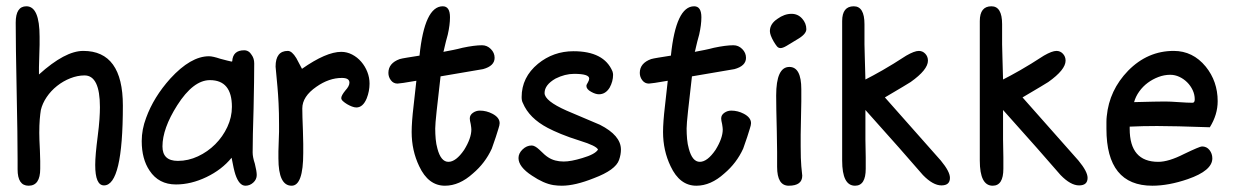

<svg xmlns="http://www.w3.org/2000/svg" viewBox="-20 -591 3925 611"><path d="M71 0Q36 0 36 -52V-68V-82Q36 -156 33 -301Q30 -447 30 -519Q30 -571 64 -571Q106 -571 106 -474Q106 -463 106 -448.5Q106 -434 105 -414Q104 -392 104 -377Q104 -362 104 -354Q187 -429 245 -429Q371 -429 371 -255Q371 -1 311 -1Q283 -1 283 -66Q283 -82 285 -104.5Q287 -127 291 -158Q295 -189 296.5 -211.5Q298 -234 298 -250Q298 -351 249 -351Q227 -351 204 -342Q181 -333 161.5 -317.5Q142 -302 128.5 -282Q115 -262 110 -241Q108 -229 106.5 -211Q105 -193 105 -168Q105 -158 105.5 -144.5Q106 -131 107 -112Q108 -93 108 -78.5Q108 -64 108 -54Q108 0 71 0Z M761 0Q741 0 729 -36Q724 -51 717 -89Q686 -51 637 -27.5Q588 -4 540 -4Q485 -4 456 -48Q431 -85 431 -142Q431 -179 445 -216Q469 -282 522 -341Q587 -412 645 -412Q657 -412 681 -404Q707 -397 717 -395L719 -396Q721 -431 757 -431Q772 -431 781 -416Q789 -405 789 -389Q789 -365 788.5 -330Q788 -295 787 -247Q784 -153 784 -106Q784 -91 791 -70Q797 -46 797 -34Q797 -20 786 -10Q775 0 761 0ZM546 -79Q579 -79 610 -93.5Q641 -108 665 -132Q689 -156 703.5 -187Q718 -218 718 -251Q718 -336 648 -336Q595 -336 544 -256Q497 -182 497 -125Q497 -79 546 -79Z M908 0Q866 0 866 -87Q866 -96 866 -109.5Q866 -123 867 -141Q868 -158 868 -171.5Q868 -185 868 -194Q868 -232 866.5 -262Q865 -292 863 -314L857 -379Q857 -429 896 -429Q909 -429 923 -406L941 -372Q1018 -426 1066 -426Q1084 -426 1100.5 -417.5Q1117 -409 1129.5 -394.5Q1142 -380 1149 -362Q1156 -344 1156 -325Q1156 -301 1147 -278Q1135 -249 1114 -249Q1108 -249 1100 -252Q1092 -255 1084.5 -259.5Q1077 -264 1071.5 -269Q1066 -274 1066 -279Q1066 -287 1079 -303Q1092 -317 1092 -328Q1092 -343 1068 -343Q1027 -343 987 -315Q942 -284 942 -246Q942 -235 942.5 -217Q943 -199 944 -175Q945 -151 945 -133Q945 -115 945 -104Q945 0 908 0Z M1396 0Q1343 0 1314 -62Q1290 -112 1290 -171Q1290 -202 1296 -253L1305 -334Q1253 -325 1245 -325Q1232 -325 1224 -335.5Q1216 -346 1216 -359Q1216 -390 1252 -403Q1259 -405 1274.5 -407.5Q1290 -410 1315 -414Q1331 -571 1389 -571Q1412 -571 1412 -536Q1412 -512 1405 -481Q1398 -456 1395 -442Q1392 -428 1391 -426Q1407 -429 1422 -432Q1437 -435 1452 -439Q1490 -447 1514 -447Q1530 -447 1542 -435Q1554 -423 1554 -407Q1554 -381 1517 -371L1382 -348Q1374 -279 1369.5 -237.5Q1365 -196 1365 -182Q1365 -165 1366.5 -148.5Q1368 -132 1372 -118Q1383 -76 1407 -76Q1431 -76 1457 -114Q1480 -151 1480 -179Q1480 -181 1479.5 -185.5Q1479 -190 1478 -196Q1475 -208 1475 -214Q1475 -225 1485 -232Q1495 -239 1507 -239Q1528 -239 1547 -229Q1570 -217 1570 -199Q1570 -193 1566 -181Q1560 -160 1545 -118Q1524 -72 1485 -39Q1442 0 1396 0Z M1768 0Q1761 0 1754.5 -0.5Q1748 -1 1741 -2Q1710 -7 1673 -32Q1630 -60 1630 -88Q1630 -103 1643 -115.5Q1656 -128 1672 -128Q1682 -128 1696 -115Q1706 -105 1713 -99Q1720 -93 1725 -90Q1745 -77 1774 -77Q1797 -77 1833 -88Q1874 -100 1883 -115Q1878 -127 1826 -143Q1791 -154 1765.5 -164.5Q1740 -175 1723 -184Q1664 -215 1644 -263Q1640 -270 1640 -282Q1640 -345 1692 -388Q1741 -428 1805 -428Q1902 -428 1929 -364Q1931 -358 1931 -353Q1931 -332 1920 -312Q1907 -291 1886 -291Q1875 -291 1861 -299Q1846 -307 1846 -318Q1846 -321 1851 -329Q1855 -336 1855 -341Q1855 -356 1807 -356Q1778 -356 1748 -341Q1713 -321 1713 -295Q1713 -270 1783 -239L1889 -194Q1956 -160 1956 -115Q1956 -99 1950 -82Q1939 -50 1870 -24Q1810 0 1768 0Z M2196 0Q2143 0 2114 -62Q2090 -112 2090 -171Q2090 -202 2096 -253L2105 -334Q2053 -325 2045 -325Q2032 -325 2024 -335.5Q2016 -346 2016 -359Q2016 -390 2052 -403Q2059 -405 2074.5 -407.5Q2090 -410 2115 -414Q2131 -571 2189 -571Q2212 -571 2212 -536Q2212 -512 2205 -481Q2198 -456 2195 -442Q2192 -428 2191 -426Q2207 -429 2222 -432Q2237 -435 2252 -439Q2290 -447 2314 -447Q2330 -447 2342 -435Q2354 -423 2354 -407Q2354 -381 2317 -371L2182 -348Q2174 -279 2169.5 -237.5Q2165 -196 2165 -182Q2165 -165 2166.5 -148.5Q2168 -132 2172 -118Q2183 -76 2207 -76Q2231 -76 2257 -114Q2280 -151 2280 -179Q2280 -181 2279.5 -185.5Q2279 -190 2278 -196Q2275 -208 2275 -214Q2275 -225 2285 -232Q2295 -239 2307 -239Q2328 -239 2347 -229Q2370 -217 2370 -199Q2370 -193 2366 -181Q2360 -160 2345 -118Q2324 -72 2285 -39Q2242 0 2196 0Z M2442 -459Q2430 -480 2430 -492Q2430 -515 2454 -531Q2476 -547 2499 -547Q2519 -547 2532.5 -532Q2546 -517 2546 -498Q2546 -482 2516 -465Q2495 -452 2483 -445Q2471 -438 2464 -438Q2457 -438 2452.5 -443.5Q2448 -449 2442 -459ZM2490 0Q2453 0 2453 -60Q2453 -79 2453 -107.5Q2453 -136 2452 -174Q2451 -212 2450.5 -240Q2450 -268 2450 -287Q2450 -378 2492 -378Q2530 -378 2530 -307Q2530 -291 2530 -268.5Q2530 -246 2529 -216Q2528 -185 2528 -162.5Q2528 -140 2528 -125Q2528 -104 2528.5 -88.5Q2529 -73 2530 -62L2533 -32Q2533 0 2490 0Z M2701 0Q2660 0 2660 -80V-524Q2660 -571 2697 -571Q2731 -571 2731 -514V-496V-482Q2731 -468 2731 -450Q2731 -432 2732 -410L2734 -338Q2756 -349 2788.5 -367.5Q2821 -386 2864 -414Q2890 -429 2904 -429Q2916 -429 2924.5 -420Q2933 -411 2933 -398Q2933 -369 2878 -330Q2869 -324 2796 -281L2974 -80Q3003 -45 3003 -25Q3003 -1 2976 -1Q2949 -1 2917 -34Q2856 -105 2734 -241V-147Q2735 -113 2735 -90Q2735 -67 2735 -54Q2735 0 2701 0Z M3139 0Q3098 0 3098 -80V-524Q3098 -571 3135 -571Q3169 -571 3169 -514V-496V-482Q3169 -468 3169 -450Q3169 -432 3170 -410L3172 -338Q3194 -349 3226.5 -367.5Q3259 -386 3302 -414Q3328 -429 3342 -429Q3354 -429 3362.5 -420Q3371 -411 3371 -398Q3371 -369 3316 -330Q3307 -324 3234 -281L3412 -80Q3441 -45 3441 -25Q3441 -1 3414 -1Q3387 -1 3355 -34Q3294 -105 3172 -241V-147Q3173 -113 3173 -90Q3173 -67 3173 -54Q3173 0 3139 0Z M3647 0Q3501 0 3501 -181Q3501 -192 3501 -202.5Q3501 -213 3502 -221Q3510 -304 3570 -366Q3632 -429 3715 -429Q3776 -429 3817 -379Q3855 -332 3855 -269Q3855 -226 3830 -186Q3773 -188 3731 -189Q3689 -190 3662 -190Q3639 -190 3617 -189.5Q3595 -189 3575 -188V-181Q3575 -76 3666 -76Q3699 -76 3748 -101Q3798 -125 3805 -125Q3820 -125 3829 -113.5Q3838 -102 3838 -87Q3838 -48 3760 -21Q3699 0 3647 0ZM3775 -264Q3782 -264 3782 -275Q3782 -290 3775.5 -304Q3769 -318 3758 -329Q3747 -340 3733 -346.5Q3719 -353 3704 -353Q3685 -353 3666.5 -346Q3648 -339 3632.5 -327.5Q3617 -316 3605.5 -300Q3594 -284 3589 -266Q3626 -267 3650.5 -267.5Q3675 -268 3688 -268Q3695 -268 3706 -267.5Q3717 -267 3731 -266Q3745 -265 3756 -264.5Q3767 -264 3775 -264Z"/></svg>

Font: Dongol
Style: Regular
Weight: 400
Designer: Abdo Mohamed and Ibrahim Hamdi
Foundry: Protype Foundry
Version: Version 1.000;hotconv 1.0.109;makeotfexe 2.5.65596